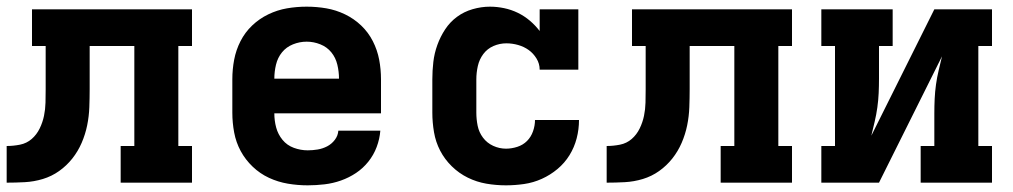

<svg xmlns="http://www.w3.org/2000/svg" viewBox="-20 -548 3040 576"><path d="M0 0V-110Q20 -110 40 -114Q60 -118 75 -131Q90 -144 99 -162.5Q108 -181 112 -200.5Q116 -220 116.5 -240Q117 -260 117 -280V-410H76V-520H556V-410H515V-110H556V0H342V-110H383V-410H249V-281Q249 -254 248 -226.5Q247 -199 241.5 -172Q236 -145 225 -119.5Q214 -94 197 -72.5Q180 -51 157.5 -35Q135 -19 108.5 -11Q82 -3 54.5 -1.5Q27 0 0 0Z M903 8Q873 8 843.5 3Q814 -2 787 -14.5Q760 -27 738 -48Q716 -69 702 -95Q688 -121 682.5 -150.5Q677 -180 677 -210V-310Q677 -340 682.5 -369Q688 -398 701.5 -424.5Q715 -451 736.5 -471.5Q758 -492 785 -505Q812 -518 841 -523Q870 -528 900 -528Q930 -528 959 -523Q988 -518 1015 -505Q1042 -492 1063.5 -471.5Q1085 -451 1098.5 -424.5Q1112 -398 1117.5 -369Q1123 -340 1123 -310V-208H803Q803 -186 808.5 -165.5Q814 -145 827.5 -128.5Q841 -112 861.5 -104.5Q882 -97 903 -97Q918 -97 933 -99.5Q948 -102 961.5 -109Q975 -116 984.5 -128.5Q994 -141 995 -156H1121Q1119 -131 1110 -107Q1101 -83 1085 -63Q1069 -43 1048 -29Q1027 -15 1003 -6.5Q979 2 953.5 5Q928 8 903 8ZM803 -312H997Q997 -333 992 -354Q987 -375 974 -391Q961 -407 941 -415Q921 -423 900 -423Q879 -423 859 -415Q839 -407 826 -391Q813 -375 808 -354Q803 -333 803 -312Z M1498 8Q1468 8 1439 3Q1410 -2 1383.5 -15Q1357 -28 1335.5 -49Q1314 -70 1300.5 -96Q1287 -122 1282 -151.5Q1277 -181 1277 -210V-310Q1277 -336 1280 -362Q1283 -388 1292 -413Q1301 -438 1315.5 -460Q1330 -482 1351 -497.5Q1372 -513 1398 -520.5Q1424 -528 1450 -528Q1471 -528 1492.5 -523.5Q1514 -519 1533.5 -509.5Q1553 -500 1569.5 -486Q1586 -472 1599 -455V-520H1715V-339H1599Q1599 -357 1589.5 -372.5Q1580 -388 1566 -398Q1552 -408 1534.5 -413Q1517 -418 1499 -418Q1479 -418 1460.5 -410Q1442 -402 1430 -386Q1418 -370 1413.5 -350Q1409 -330 1409 -310V-210Q1409 -190 1413 -170.5Q1417 -151 1429 -135Q1441 -119 1459.5 -110.5Q1478 -102 1498 -102Q1515 -102 1532 -107.5Q1549 -113 1561 -125Q1573 -137 1579 -154Q1585 -171 1585 -188H1717Q1717 -160 1710 -133Q1703 -106 1688.5 -82.5Q1674 -59 1652.5 -41Q1631 -23 1605.5 -11.5Q1580 0 1552.5 4Q1525 8 1498 8Z M1800 0V-110Q1820 -110 1840 -114Q1860 -118 1875 -131Q1890 -144 1899 -162.5Q1908 -181 1912 -200.5Q1916 -220 1916.5 -240Q1917 -260 1917 -280V-410H1876V-520H2356V-410H2315V-110H2356V0H2142V-110H2183V-410H2049V-281Q2049 -254 2048 -226.5Q2047 -199 2041.5 -172Q2036 -145 2025 -119.5Q2014 -94 1997 -72.5Q1980 -51 1957.5 -35Q1935 -19 1908.5 -11Q1882 -3 1854.5 -1.5Q1827 0 1800 0Z M2444 0V-110H2485V-410H2444V-520H2658V-410H2617V-312Q2617 -290 2616 -268.5Q2615 -247 2612 -225.5Q2609 -204 2604 -183Q2599 -162 2594 -141L2783 -520H2956V-410H2915V-110H2956V0H2742V-110H2783V-208Q2783 -230 2784 -251.5Q2785 -273 2788 -294.5Q2791 -316 2796 -337Q2801 -358 2806 -379L2617 0Z"/></svg>

Font: Iosevka Etoile Extrabold
Style: Regular
Weight: 800
Designer: Belleve Invis
Foundry: Belleve Invis
Version: Version 22.1.2; ttfautohint (v1.8.4)